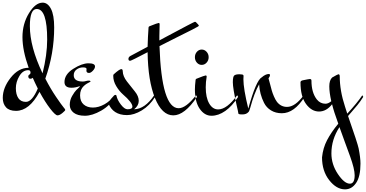

<svg xmlns="http://www.w3.org/2000/svg" viewBox="-20 -831 2769 1453"><path d="M176 -60Q223 -60 266 -161Q243 -207 228 -242Q220 -235 210 -235Q194 -235 194 -255Q194 -261 202.5 -266.5Q211 -272 211 -281Q211 -300 194 -300Q153 -300 126.5 -255.5Q100 -211 100 -163.5Q100 -116 119 -88Q138 -60 176 -60ZM206 -634Q206 -477 302 -276Q337 -416 337 -532Q337 -763 258 -763Q206 -763 206 -634ZM279 -136Q202 8 101 8Q50 8 25.5 -19Q1 -46 1 -90Q1 -167 60.5 -242.5Q120 -318 196 -318H197Q150 -449 150 -550Q150 -651 199 -731Q248 -811 303 -811Q341 -811 365.5 -764.5Q390 -718 390 -623Q390 -425 323 -236Q362 -160 404.5 -97.5Q447 -35 460.5 -19.5Q474 -4 474 1Q474 6 452.5 24Q431 42 415 42Q399 42 360 -8.5Q321 -59 279 -136Z M634 -296 635 -309Q635 -321 608 -321Q581 -321 559.5 -305Q538 -289 538 -262Q538 -214 607 -214Q618 -214 629.5 -217.5Q641 -221 653 -221Q665 -221 665 -213Q665 -212 657 -208.5Q649 -205 637.5 -198Q626 -191 614 -180Q586 -154 586 -109Q586 -64 613 -40.5Q640 -17 683 -17Q726 -17 771 -42Q816 -67 844 -110L851 -98Q813 -32 745.5 6.5Q678 45 622.5 45Q567 45 537.5 22Q508 -1 508 -37.5Q508 -74 526 -105Q544 -136 557.5 -149.5Q571 -163 577.5 -168.5Q584 -174 584 -176.5Q584 -179 583 -179Q551 -167 521 -167Q468 -167 468 -210Q468 -268 534 -310Q600 -352 649.5 -352Q699 -352 699 -328Q699 -313 683 -296Q667 -279 654 -279Q634 -279 634 -296Z M1147 -110 1154 -98Q1112 -31 1053 4.5Q994 40 941 40Q834 40 799 -52Q799 -57 822 -85Q845 -113 852.5 -113Q860 -113 861 -108Q867 -76 894.5 -40Q922 -4 945 -4Q981 -4 982 -24Q982 -55 909 -118Q882 -142 859.5 -179.5Q837 -217 837 -257Q837 -265 840 -268Q884 -308 898 -308Q909 -308 909 -291Q910 -254 940.5 -214.5Q971 -175 1000.5 -139Q1030 -103 1030 -67.5Q1030 -32 995 -4Q1077 -6 1147 -110Z M1187 -482Q1203 -12 1332 -12Q1387 -12 1464 -110L1471 -98Q1377 42 1291.5 42Q1206 42 1153 -88.5Q1100 -219 1097 -436Q973 -371 965 -371Q952 -371 952 -385Q952 -399 966 -407L1097 -477Q1099 -553 1104 -621Q1104 -630 1113 -633Q1173 -657 1180.5 -657Q1188 -657 1188 -648Q1186 -598 1186 -557V-525L1238 -553Q1449 -666 1454.5 -666Q1460 -666 1463 -663Q1485 -641 1485 -638Q1485 -635 1479 -630.5Q1473 -626 1434.5 -606.5Q1396 -587 1319.5 -549Q1243 -511 1187 -482Z M1460 -224Q1455 -182 1455 -155Q1455 -60 1491.5 -7.5Q1528 45 1580.5 45Q1633 45 1685 8.5Q1737 -28 1782 -98L1775 -110Q1697 -3 1631 -3Q1589 -3 1563 -48Q1537 -93 1537 -170Q1537 -210 1544 -251Q1544 -260 1536.5 -260Q1529 -260 1469 -236Q1460 -233 1460 -224ZM1543.5 -439Q1559 -422 1559 -398Q1559 -374 1543.5 -357Q1528 -340 1506.5 -340Q1485 -340 1470 -357Q1455 -374 1455 -398Q1455 -422 1470 -439Q1485 -456 1506.5 -456Q1528 -456 1543.5 -439Z M1823 -255 1822 -231Q1822 -160 1859 -9Q1918 -223 1961 -246Q1990 -271 2015 -271Q2023 -271 2023 -262Q2023 -253 2012 -238Q2016 -225 2023.5 -196Q2031 -167 2036.5 -147Q2042 -127 2053 -101.5Q2064 -76 2076 -60Q2106 -22 2152 -22Q2214 -22 2278 -110L2285 -98Q2207 26 2113 26Q2066 26 2031 4.5Q1996 -17 1978 -53Q1945 -119 1941 -193Q1904 -127 1874 -16Q1866 14 1859 18Q1844 35 1814 35Q1784 35 1784 28Q1782 12 1770 -38Q1742 -164 1742 -208.5Q1742 -253 1754 -261Q1766 -269 1792 -269Q1818 -269 1822 -262Q1823 -260 1823 -255Z M2488 330Q2488 413 2537 486Q2586 559 2628 559Q2664 559 2664 495Q2664 448 2629 351Q2616 315 2590 244.5Q2564 174 2549 131Q2488 224 2488 330ZM2708 407Q2708 505 2675 553.5Q2642 602 2591 602Q2526 602 2471.5 532.5Q2417 463 2417 360Q2424 289 2455.5 229Q2487 169 2540 105Q2506 12 2493 -42Q2450 13 2394 13Q2338 13 2296 -44Q2254 -101 2254 -208Q2254 -219 2270 -223Q2318 -233 2325 -233Q2337 -233 2337 -221Q2337 -130 2378 -78Q2404 -46 2443 -46Q2464 -46 2487 -65Q2472 -132 2472 -177.5Q2472 -223 2493 -244Q2536 -269 2541 -269Q2551 -269 2551 -254Q2551 -145 2591 -24L2608 29Q2683 -52 2722 -110L2729 -98Q2705 -60 2685 -36Q2665 -12 2642.5 14Q2620 40 2614 47Q2687 256 2694 292Q2708 363 2708 407Z"/></svg>

Font: Mr Bedfort
Style: Regular
Weight: 400
Designer: Alejandro Paul
Foundry: Alejandro Paul
Version: Version 1.000